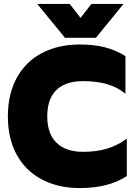

<svg xmlns="http://www.w3.org/2000/svg" viewBox="-20 -940 684 975"><path d="M169 -920H334L389 -849L444 -920H607L467 -748H310ZM20 -349Q20 -461 64.5 -543.5Q109 -626 192 -670Q275 -714 385 -714Q456 -714 512 -700Q568 -686 617 -655V-464Q575 -498 522.5 -513Q470 -528 402 -528Q313 -528 266.5 -483Q220 -438 220 -349Q220 -260 267.5 -214.5Q315 -169 402 -169Q469 -169 523 -185Q577 -201 624 -236V-46Q532 15 385 15Q275 15 192 -29Q109 -73 64.5 -155Q20 -237 20 -349Z"/></svg>

Font: Readiness ExtraBold
Style: Regular
Weight: 800
Designer: Katatrad Team
Foundry: CadsonDemak
Version: Version 1.00;January 16, 2020;FontCreator 12.0.0.2550 64-bit